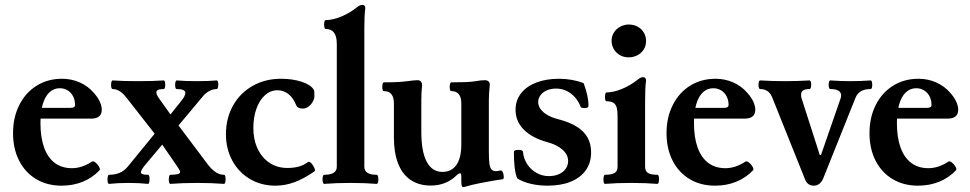

<svg xmlns="http://www.w3.org/2000/svg" viewBox="-20 -746 3955 783"><path d="M33.2 -203.1Q33.2 -267.1 58.6 -317.6Q84 -368.2 129.4 -396.5Q174.8 -424.8 232.9 -424.8Q271.5 -424.8 305.2 -409.9Q338.9 -395 362.8 -367.2Q378.9 -349.1 387 -331.5Q395 -314 395 -298.8Q395 -280.3 384 -271.2Q373 -262.2 351.1 -262.2H110.4V-306.2H268.1Q286.1 -306.2 286.1 -317.9Q286.1 -337.9 278.1 -353.3Q270 -368.7 255.9 -377.4Q241.7 -386.2 223.6 -386.2Q199.2 -386.2 181.4 -369.4Q163.6 -352.5 154.3 -320.6Q145 -288.6 145 -244.1Q145 -185.5 159.9 -144.3Q174.8 -103 203.6 -81.5Q232.4 -60.1 273.4 -60.1Q293.5 -60.1 313.7 -66.7Q334 -73.2 355 -86.9Q360.4 -90.3 369.4 -83.3Q378.4 -76.2 384 -65.9Q389.6 -55.7 386.2 -51.8Q356.4 -20.5 316.9 -4.6Q277.3 11.2 231 11.2Q172.4 11.2 127.4 -15.6Q82.5 -42.5 57.9 -91.1Q33.2 -139.6 33.2 -203.1Z M424.8 -33.2Q449.1 -33.2 468 -41.3Q486.8 -49.3 500.5 -65.9L610.8 -200.7L494.6 -349.1Q481.4 -365.7 467.8 -374.3Q454.1 -382.8 439.5 -382.8Q435.1 -382.8 433.6 -391.6Q432.1 -400.4 433.8 -409.2Q435.5 -418 439.5 -418Q480.8 -415 543.5 -415Q606.1 -415 647.5 -418Q651.9 -418 653.3 -409.2Q654.8 -400.4 653.1 -391.6Q651.4 -382.8 647.5 -382.8Q632.6 -382.8 625.1 -379.5Q617.7 -376.2 617.7 -369.1Q617.7 -359.2 629.9 -342.8L675.3 -279.3L719.7 -335Q728 -345.2 731.9 -353.2Q735.8 -361.1 735.8 -367.2Q735.8 -374.8 727.1 -378.8Q718.3 -382.8 700.7 -382.8Q696.3 -382.8 694.8 -391.6Q693.4 -400.4 695.1 -409.2Q696.8 -418 700.7 -418Q733.3 -415 782.4 -415Q831.1 -415 863.8 -418Q868.2 -418 869.6 -409.2Q871.1 -400.4 869.4 -391.6Q867.7 -382.8 863.8 -382.8Q848.6 -382.8 833.5 -374.8Q818.4 -366.7 805.7 -351.1L708 -234.4L827.6 -75.2Q843.8 -54.2 859.9 -43.7Q876 -33.2 893.6 -33.2Q897.9 -33.2 899.4 -23.9Q900.9 -14.6 899.2 -5.4Q897.5 3.9 893.6 3.9Q844.7 0 784.2 0Q723.7 0 674.8 3.9Q670.4 3.9 668.9 -5.4Q667.5 -14.6 669.2 -23.9Q670.9 -33.2 674.8 -33.2Q695 -33.2 704.9 -36Q714.8 -38.9 714.8 -44.9Q714.8 -50.3 699.7 -71.8L641.6 -156.2L577.6 -80.1Q565.9 -66.4 560.3 -57.7Q554.7 -49.1 554.7 -43.9Q554.7 -38.1 561.5 -35.6Q568.4 -33.2 583.7 -33.2Q588 -33.2 589.4 -23.9Q590.8 -14.6 589.1 -5.4Q587.4 3.9 583.5 3.9Q548.4 0 504.2 0Q459.9 0 424.8 3.9Q420.4 3.9 418.9 -5.4Q417.5 -14.6 419.2 -23.9Q420.9 -33.2 424.8 -33.2Z M901.4 -198.7Q901.4 -263.7 930.2 -315.2Q959 -366.7 1010.3 -395.8Q1061.5 -424.8 1126 -424.8Q1173.3 -424.8 1210.7 -412.4Q1248 -399.9 1259.3 -380.4Q1261.2 -377.4 1261.7 -371.8Q1262.2 -366.2 1262.2 -354.5Q1262.2 -343.3 1255.4 -331.1Q1248.5 -318.8 1237.5 -311Q1226.6 -303.2 1215.3 -303.2Q1205.1 -303.2 1198 -306.4Q1190.9 -309.6 1188 -316.9Q1175.8 -347.2 1156.2 -362.5Q1136.7 -377.9 1111.3 -377.9Q1083.5 -377.9 1061 -358.2Q1038.6 -338.4 1025.9 -303.2Q1013.2 -268.1 1013.2 -224.1Q1013.2 -176.3 1030.8 -139.2Q1048.3 -102.1 1079.8 -81.5Q1111.3 -61 1152.3 -61Q1178.2 -61 1199 -66.9Q1219.7 -72.8 1235.8 -85Q1241.2 -88.9 1249.3 -80.6Q1257.3 -72.3 1262 -61Q1266.6 -49.8 1262.2 -46.9Q1218.3 -16.6 1180.2 -2.7Q1142.1 11.2 1103 11.2Q1045.4 11.2 999.5 -15.9Q953.6 -43 927.5 -90.8Q901.4 -138.7 901.4 -198.7Z M1302.2 -33.2Q1353.5 -33.2 1353.5 -65.9V-566.9Q1353.5 -597.4 1342.3 -612.7Q1331.1 -627.9 1308.6 -627.9Q1304.2 -627.9 1302.5 -637Q1300.8 -646 1302.5 -655Q1304.2 -664.1 1308.6 -664.1Q1336.9 -664.1 1371.8 -678.5Q1406.7 -692.9 1437 -717.3Q1443.4 -722.2 1447.8 -724.1Q1452.1 -726.1 1457.8 -726.1Q1463.4 -726.1 1466.6 -722.8Q1469.7 -719.5 1469.7 -712.9Q1467.3 -692.9 1466.6 -674.1Q1465.8 -655.3 1465.8 -627.9V-65.9Q1465.8 -33.2 1516.1 -33.2Q1520.5 -33.2 1522.2 -23.9Q1523.9 -14.6 1522.2 -5.4Q1520.5 3.9 1516.1 3.9Q1468.8 0 1409.2 0Q1349.6 0 1302.2 3.9Q1297.9 3.9 1296.1 -5.4Q1294.4 -14.6 1296.1 -23.9Q1297.9 -33.2 1302.2 -33.2Z M1861.3 -4.9V-27.8Q1861.3 -39.1 1856 -39.1Q1851.1 -39.1 1843.3 -32.2Q1822.8 -11.2 1795.7 -0.2Q1768.6 10.7 1736.8 10.7Q1688.5 10.7 1654.8 -12Q1621.1 -34.7 1603.8 -78.6Q1586.4 -122.6 1586.4 -185.1V-324.2Q1586.4 -349.1 1576.2 -361.8Q1565.9 -374.5 1545.4 -374.5Q1541 -374.5 1539.6 -383.5Q1538.1 -392.6 1539.8 -401.4Q1541.5 -410.2 1545.4 -410.2Q1608.9 -410.2 1641.6 -415Q1668 -418.9 1683.6 -418.9Q1691.4 -418.9 1696.3 -413.6Q1701.2 -408.2 1701.2 -397.9Q1698.2 -367.2 1698.2 -337.9V-208.5Q1698.2 -127.9 1720.2 -86.4Q1742.2 -44.9 1784.7 -44.9Q1809.1 -44.9 1826.4 -57.9Q1843.8 -70.8 1852.5 -95.7Q1861.3 -120.6 1861.3 -156.2V-324.2Q1861.3 -374.5 1820.3 -374.5Q1815.9 -374.5 1814.5 -383.5Q1813 -392.6 1814.7 -401.4Q1816.4 -410.2 1820.3 -410.2Q1853.5 -410.2 1877.4 -411.1Q1901.4 -412.1 1917.5 -414.6Q1932.1 -417 1940.7 -418Q1949.2 -418.9 1957.5 -418.9Q1966.3 -418.9 1971.9 -414.3Q1977.5 -409.7 1977.5 -400.9Q1973.6 -363.3 1973.6 -337.9V-125Q1973.6 -93.3 1976.1 -77.1Q1978.5 -61 1984.9 -54.4Q1991.2 -47.9 2003.4 -47.9Q2009.8 -47.9 2020.5 -50.8Q2026.4 -52.2 2030.3 -43.7Q2034.2 -35.2 2034.4 -25.4Q2034.7 -15.6 2030.3 -15.1Q2016.6 -13.2 1993.9 -9.5Q1971.2 -5.9 1949.7 -1.5L1930.2 2.4Q1904.8 7.3 1878.4 15.1Q1872.6 17.1 1869.1 17.1Q1865.2 17.1 1863.3 11.5Q1861.3 5.9 1861.3 -4.9Z M2089.8 -18.1Q2082.5 -34.2 2079.1 -61Q2075.7 -87.9 2075.7 -126Q2075.7 -130.4 2080.1 -132.6Q2084.5 -134.8 2092.8 -134.8Q2102.5 -134.8 2107.4 -132.8Q2112.3 -130.9 2112.8 -127Q2115.2 -99.1 2130.1 -76.4Q2145 -53.7 2168.2 -40.8Q2191.4 -27.8 2218.3 -27.8Q2241.2 -27.8 2259 -35.6Q2276.9 -43.5 2286.9 -57.6Q2296.9 -71.8 2296.9 -89.8Q2296.9 -106.4 2286.9 -121.1Q2276.9 -135.7 2258.1 -147.2Q2239.3 -158.7 2212.9 -166Q2149.4 -183.6 2116 -217.5Q2082.5 -251.5 2082.5 -298.3Q2082.5 -336.4 2104.5 -365Q2126.5 -393.6 2166.7 -409.2Q2207 -424.8 2260.3 -424.8Q2286.1 -424.8 2312.3 -420.2Q2338.4 -415.5 2359.9 -407.2Q2369.6 -381.8 2374.8 -358.4Q2379.9 -335 2379.9 -314Q2379.9 -305.2 2364.7 -305.2Q2356.9 -305.2 2353 -306.4Q2349.1 -307.6 2348.1 -310.1Q2339.4 -333 2324.2 -349.9Q2309.1 -366.7 2289.6 -375.7Q2270 -384.8 2248 -384.8Q2227.1 -384.8 2210.4 -377.7Q2193.8 -370.6 2184.3 -357.9Q2174.8 -345.2 2174.8 -329.6Q2174.8 -314.5 2184.8 -300.8Q2194.8 -287.1 2213.1 -276.6Q2231.4 -266.1 2256.8 -259.8Q2302.2 -248 2331.8 -229.7Q2361.3 -211.4 2376 -185.3Q2390.6 -159.2 2390.6 -124.5Q2390.6 -82.5 2369.1 -52Q2347.7 -21.5 2307.6 -5.1Q2267.6 11.2 2212.9 11.2Q2177.2 11.2 2145 3.7Q2112.8 -3.9 2089.8 -18.1Z M2447.3 -33.2Q2473.6 -33.2 2486.1 -40.5Q2498.5 -47.9 2498.5 -65.9V-272Q2498.5 -293.9 2495.1 -306.9Q2491.7 -319.8 2481.9 -326.4Q2472.2 -333 2453.6 -333Q2449.2 -333 2447.8 -342Q2446.3 -351.1 2448 -360.1Q2449.7 -369.1 2453.6 -369.1Q2481.9 -369.1 2516.8 -383.5Q2551.8 -397.9 2582 -422.4Q2588.4 -427.2 2592.8 -429.2Q2597.2 -431.2 2602.5 -431.2Q2608.4 -431.2 2611.6 -427.7Q2614.7 -424.3 2614.7 -418Q2612.3 -398.9 2611.6 -380.1Q2610.8 -361.3 2610.8 -333V-65.9Q2610.8 -47.9 2622.8 -40.5Q2634.8 -33.2 2661.1 -33.2Q2665.5 -33.2 2667 -23.9Q2668.5 -14.6 2666.7 -5.4Q2665 3.9 2661.1 3.9Q2613.8 0 2554.2 0Q2494.6 0 2447.3 3.9Q2442.9 3.9 2441.4 -5.4Q2439.9 -14.6 2441.7 -23.9Q2443.4 -33.2 2447.3 -33.2ZM2474.1 -579.1Q2474.1 -599.1 2484.4 -614.5Q2494.6 -629.9 2510.7 -637.9Q2526.9 -646 2543.9 -646Q2565.4 -646 2581.5 -636.7Q2597.7 -627.4 2606.2 -612.1Q2614.7 -596.7 2614.7 -579.1Q2614.7 -558.1 2604.5 -543Q2594.2 -527.8 2578.1 -520Q2562 -512.2 2543.9 -512.2Q2522.9 -512.2 2507.1 -521.7Q2491.2 -531.2 2482.7 -546.6Q2474.1 -562 2474.1 -579.1Z M2698.2 -203.1Q2698.2 -267.1 2723.6 -317.6Q2749 -368.2 2794.4 -396.5Q2839.8 -424.8 2897.9 -424.8Q2936.5 -424.8 2970.2 -409.9Q3003.9 -395 3027.8 -367.2Q3043.9 -349.1 3052 -331.5Q3060.1 -314 3060.1 -298.8Q3060.1 -280.3 3049.1 -271.2Q3038.1 -262.2 3016.1 -262.2H2775.4V-306.2H2933.1Q2951.2 -306.2 2951.2 -317.9Q2951.2 -337.9 2943.1 -353.3Q2935.1 -368.7 2920.9 -377.4Q2906.7 -386.2 2888.7 -386.2Q2864.3 -386.2 2846.4 -369.4Q2828.6 -352.5 2819.3 -320.6Q2810.1 -288.6 2810.1 -244.1Q2810.1 -185.5 2825 -144.3Q2839.8 -103 2868.7 -81.5Q2897.5 -60.1 2938.5 -60.1Q2958.5 -60.1 2978.8 -66.7Q2999 -73.2 3020 -86.9Q3025.4 -90.3 3034.4 -83.3Q3043.5 -76.2 3049.1 -65.9Q3054.7 -55.7 3051.3 -51.8Q3021.5 -20.5 2981.9 -4.6Q2942.4 11.2 2896 11.2Q2837.4 11.2 2792.5 -15.6Q2747.6 -42.5 2722.9 -91.1Q2698.2 -139.6 2698.2 -203.1Z M3263.2 -14.2 3129.4 -348.1Q3122.6 -365.7 3110.1 -374.3Q3097.7 -382.8 3080.1 -382.8Q3075.7 -382.8 3074 -391.6Q3072.3 -400.4 3074 -409.2Q3075.7 -418 3080.1 -418Q3130.9 -415 3180.7 -415Q3231 -415 3281.2 -418Q3285.6 -418 3287.4 -409.2Q3289.1 -400.4 3287.4 -391.6Q3285.6 -382.8 3281.2 -382.8Q3264.2 -382.8 3255.6 -377.4Q3247.1 -372.1 3247.1 -360.8Q3247.1 -350.6 3248 -348.1L3323.2 -113.8H3328.1L3408.2 -345.2Q3410.2 -350.6 3410.2 -356.9Q3410.2 -369.6 3399.2 -376.2Q3388.2 -382.8 3366.2 -382.8Q3361.8 -382.8 3360.1 -391.6Q3358.4 -400.4 3360.1 -409.2Q3361.8 -418 3366.2 -418Q3407.2 -415 3448.2 -415Q3489.3 -415 3530.3 -418Q3534.7 -418 3536.4 -409.2Q3538.1 -400.4 3536.4 -391.6Q3534.7 -382.8 3530.3 -382.8Q3506.3 -382.8 3491.2 -374Q3476.1 -365.2 3469.2 -348.1L3337.4 -19Q3331.1 -3.9 3321.3 3.7Q3311.5 11.2 3298.3 11.2Q3273.4 11.2 3263.2 -14.2Z M3525.9 -203.1Q3525.9 -267.1 3551.3 -317.6Q3576.7 -368.2 3622.1 -396.5Q3667.5 -424.8 3725.6 -424.8Q3764.2 -424.8 3797.9 -409.9Q3831.5 -395 3855.5 -367.2Q3871.6 -349.1 3879.6 -331.5Q3887.7 -314 3887.7 -298.8Q3887.7 -280.3 3876.7 -271.2Q3865.7 -262.2 3843.8 -262.2H3603V-306.2H3760.7Q3778.8 -306.2 3778.8 -317.9Q3778.8 -337.9 3770.8 -353.3Q3762.7 -368.7 3748.5 -377.4Q3734.4 -386.2 3716.3 -386.2Q3691.9 -386.2 3674.1 -369.4Q3656.2 -352.5 3647 -320.6Q3637.7 -288.6 3637.7 -244.1Q3637.7 -185.5 3652.6 -144.3Q3667.5 -103 3696.3 -81.5Q3725.1 -60.1 3766.1 -60.1Q3786.1 -60.1 3806.4 -66.7Q3826.7 -73.2 3847.7 -86.9Q3853 -90.3 3862.1 -83.3Q3871.1 -76.2 3876.7 -65.9Q3882.3 -55.7 3878.9 -51.8Q3849.1 -20.5 3809.6 -4.6Q3770 11.2 3723.6 11.2Q3665 11.2 3620.1 -15.6Q3575.2 -42.5 3550.5 -91.1Q3525.9 -139.6 3525.9 -203.1Z"/></svg>

Font: Junicode Two Beta VF
Style: Regular
Weight: 400
Designer: Peter S. Baker
Foundry: Briery Creek Software
Version: Version 1.031 beta; ttfautohint (v1.8.1.43-b0c9)